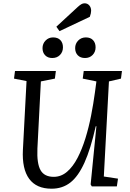

<svg xmlns="http://www.w3.org/2000/svg" viewBox="-20 -1131 788 1165"><path d="M610 -60 696 -47 689 0H537L530 -12L565 -365H561Q530 -227 492.5 -144Q455 -61 407 -23.5Q359 14 293 14Q201 14 157 -46Q113 -106 119 -222L141 -639L65 -654L71 -700H319L313 -654L228 -637L207 -230Q203 -139 226 -98.5Q249 -58 306 -58Q351 -58 387 -89Q423 -120 450.5 -173Q478 -226 498.5 -292.5Q519 -359 533 -431Q547 -503 556 -570L565 -637L482 -654L488 -700H720L714 -654L641 -637ZM238 -839Q238 -866 256.5 -885Q275 -904 302 -904Q331 -904 346.5 -887.5Q362 -871 362 -844Q362 -816 344 -797.5Q326 -779 297 -779Q270 -779 254 -795.5Q238 -812 238 -839ZM436 -839Q436 -866 454.5 -885Q473 -904 501 -904Q529 -904 544.5 -887.5Q560 -871 560 -844Q560 -816 542 -797.5Q524 -779 496 -779Q468 -779 452 -795.5Q436 -812 436 -839ZM452 -1089Q464 -1100 473.5 -1105.5Q483 -1111 493 -1111Q511 -1111 522 -1098Q533 -1085 533 -1066Q533 -1051 525 -1029L341 -942L322 -969Z"/></svg>

Font: Literata 12pt
Style: Italic
Weight: 400
Italic angle: -2°
Designer: Latin by Veronika Burian and Jose Scaglione. Greek by Irene Vlachou. Cyrillic by Vera Evstafieva
Foundry: TypeTogether
Version: Version 3.002